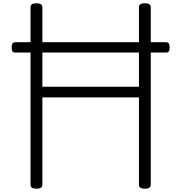

<svg xmlns="http://www.w3.org/2000/svg" viewBox="-20 -1135 1103 1169"><path d="M202 14Q166 14 166 -10V-1092Q166 -1104 175 -1109.5Q184 -1115 202 -1115Q238 -1115 238 -1092V-607H826V-1092Q826 -1104 835 -1109.5Q844 -1115 862 -1115Q898 -1115 898 -1092V-10Q898 2 889 8Q880 14 862 14Q826 14 826 -10V-542H238V-10Q238 2 229 8Q220 14 202 14ZM74 -815Q60 -815 55.5 -823Q51 -831 51 -845Q51 -861 55.5 -869.5Q60 -878 74 -878H990Q1004 -878 1008.5 -869.5Q1013 -861 1013 -845Q1013 -831 1008.5 -823Q1004 -815 990 -815Z"/></svg>

Font: Playwrite FR Moderne Light
Style: Regular
Weight: 300
Version: Version 1.002